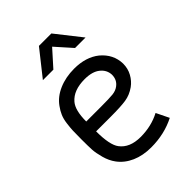

<svg xmlns="http://www.w3.org/2000/svg" viewBox="-199 -756 853 853"><g transform="rotate(-45 227.0 -330.0)"><path d="M205.1 -666H283.2L377.9 -545.9H312L244.1 -622.1L175.8 -545.9H109.9ZM139.2 -102.1Q170.4 -60.1 238.8 -60.1Q306.2 -60.1 360.8 -88.9L390.1 -28.8Q322.3 5.9 238.8 5.9Q187.5 5.9 147.5 -11.7Q107.4 -29.3 83 -62Q64.9 -86.4 56.2 -118.7Q47.4 -150.9 46.1 -173.3Q44.9 -195.8 44.9 -238.8Q44.9 -275.9 45.7 -293.5Q46.4 -311 49.6 -335.2Q52.7 -359.4 60.3 -377.2Q67.9 -395 81.1 -413.1Q105 -446.8 147.9 -465.3Q190.9 -483.9 244.1 -483.9Q317.4 -483.9 363.8 -446.8Q412.6 -405.8 414.1 -346.2Q414.1 -314.9 400.1 -289.6Q386.2 -264.2 363.8 -248Q335 -227.5 303 -222.7Q271 -217.8 208 -217.8H116.2Q116.2 -132.8 139.2 -102.1ZM344.2 -346.2Q342.8 -377 317.9 -397Q292.5 -418 244.1 -418Q174.3 -418 141.1 -378.9Q116.2 -350.1 116.2 -279.8H208Q262.2 -279.8 283.7 -282.2Q305.2 -284.7 319.8 -295.9Q344.2 -314 344.2 -346.2Z"/></g></svg>

Font: Gidolinya
Style: Regular
Weight: 400
Version: Version 1.0.3